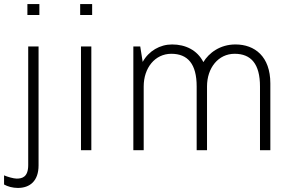

<svg xmlns="http://www.w3.org/2000/svg" viewBox="-54 -740 1461 946"><path d="M81 -720V-666H140V-720ZM85 -511V73C85 132 56 140 28 140C13 140 -18 131 -34 124V169C-17 179 9 186 34 186C93 186 136 152 136 75V-511Z M341 -720V-666H400V-720ZM345 0H396V-511H345Z M1106 -521C1030 -521 975 -479 948 -434C918 -493 860 -521 794 -521C734 -521 679 -489 649 -435L637 -511H603V0H654V-314C654 -406 710 -475 790 -475C871 -475 915 -425 915 -314V0H966V-314C966 -406 1022 -475 1102 -475C1183 -475 1227 -425 1227 -314V0H1278V-329C1278 -462 1201 -521 1106 -521Z"/></svg>

Font: Chivo Light
Style: Regular
Weight: 300
Designer: Hector Gatti
Foundry: Omnibus-Type
Version: Version 1.003;PS 001.003;hotconv 1.0.70;makeotf.lib2.5.58329